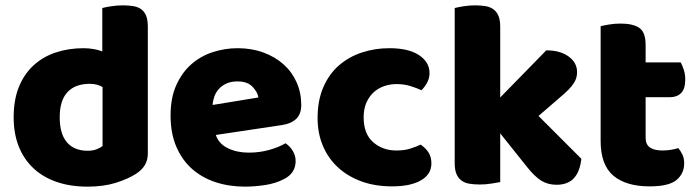

<svg xmlns="http://www.w3.org/2000/svg" viewBox="-20 -681 2609 717"><path d="M31 -243Q31 -309 51 -357.5Q71 -406 106.5 -438Q142 -470 189.5 -485.5Q237 -501 292 -501Q312 -501 331 -497.5Q350 -494 362 -489V-651Q372 -654 394 -657.5Q416 -661 439 -661Q461 -661 478.5 -658Q496 -655 508 -646Q520 -637 526 -621.5Q532 -606 532 -581V-107Q532 -60 488 -32Q459 -13 413 1.5Q367 16 307 16Q242 16 190.5 -2Q139 -20 103.5 -54Q68 -88 49.5 -135.5Q31 -183 31 -243ZM315 -368Q261 -368 232 -337Q203 -306 203 -243Q203 -181 230 -149.5Q257 -118 308 -118Q326 -118 340.5 -123.5Q355 -129 363 -136V-356Q343 -368 315 -368Z M895 16Q836 16 785.5 -0.5Q735 -17 697.5 -50Q660 -83 638.5 -133Q617 -183 617 -250Q617 -316 638.5 -363.5Q660 -411 695 -441.5Q730 -472 775 -486.5Q820 -501 867 -501Q920 -501 963.5 -485Q1007 -469 1038.5 -441Q1070 -413 1087.5 -374Q1105 -335 1105 -289Q1105 -255 1086 -237Q1067 -219 1033 -214L786 -177Q797 -144 831 -127.5Q865 -111 909 -111Q950 -111 986.5 -121.5Q1023 -132 1046 -146Q1062 -136 1073 -118Q1084 -100 1084 -80Q1084 -35 1042 -13Q1010 4 970 10Q930 16 895 16ZM867 -377Q843 -377 825.5 -369Q808 -361 797 -348.5Q786 -336 780.5 -320.5Q775 -305 774 -289L945 -317Q942 -337 923 -357Q904 -377 867 -377Z M1461 -367Q1436 -367 1413.5 -359Q1391 -351 1374.5 -335.5Q1358 -320 1348 -297Q1338 -274 1338 -243Q1338 -181 1373.5 -150Q1409 -119 1460 -119Q1490 -119 1512 -126Q1534 -133 1551 -141Q1571 -127 1581 -110.5Q1591 -94 1591 -71Q1591 -30 1552 -7.5Q1513 15 1444 15Q1381 15 1330 -3.5Q1279 -22 1242.5 -55.5Q1206 -89 1186 -136Q1166 -183 1166 -240Q1166 -306 1187.5 -355.5Q1209 -405 1246 -437Q1283 -469 1331.5 -485Q1380 -501 1434 -501Q1506 -501 1545 -475Q1584 -449 1584 -408Q1584 -389 1575 -372.5Q1566 -356 1554 -344Q1537 -352 1513 -359.5Q1489 -367 1461 -367Z M2151 -88Q2146 -41 2123.5 -16Q2101 9 2058 9Q2026 9 2001 -6.5Q1976 -22 1947 -59L1848 -183V-1Q1837 1 1815.5 4.5Q1794 8 1772 8Q1750 8 1732.5 5Q1715 2 1703 -7Q1691 -16 1684.5 -31.5Q1678 -47 1678 -72V-651Q1689 -654 1710.5 -657.5Q1732 -661 1754 -661Q1776 -661 1793.5 -658Q1811 -655 1823 -646Q1835 -637 1841.5 -621.5Q1848 -606 1848 -581V-317L2020 -493Q2072 -493 2103.5 -470Q2135 -447 2135 -412Q2135 -397 2130 -384.5Q2125 -372 2114.5 -359Q2104 -346 2087.5 -331.5Q2071 -317 2049 -298L1991 -248Z M2391 -167Q2391 -141 2407.5 -130Q2424 -119 2454 -119Q2469 -119 2485 -121.5Q2501 -124 2513 -128Q2522 -117 2528.5 -103.5Q2535 -90 2535 -71Q2535 -33 2506.5 -9Q2478 15 2406 15Q2318 15 2270.5 -25Q2223 -65 2223 -155V-583Q2234 -586 2254.5 -589.5Q2275 -593 2298 -593Q2342 -593 2366.5 -577.5Q2391 -562 2391 -512V-448H2522Q2528 -437 2533.5 -420.5Q2539 -404 2539 -384Q2539 -349 2523.5 -333.5Q2508 -318 2482 -318H2391Z"/></svg>

Font: Baloo Paaji
Style: Regular
Weight: 400
Designer: Shuchita Grover and Ek Type
Foundry: Ek Type
Version: Version 1.443;PS 1.000;hotconv 16.6.51;makeotf.lib2.5.65220;